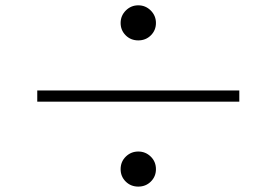

<svg xmlns="http://www.w3.org/2000/svg" viewBox="-20 -729 1040 722"><path d="M547.4 -596.2Q528.3 -577.1 500 -577.1Q471.7 -577.1 452.6 -596.2Q433.6 -615.2 433.6 -642.6Q433.6 -669.9 453.1 -689.5Q472.7 -709 500 -709Q527.3 -709 546.9 -689.5Q566.4 -669.9 566.4 -642.6Q566.4 -615.2 547.4 -596.2ZM879.9 -388.7V-346.7H120.1V-388.7ZM433.6 -92.8Q433.6 -121.1 453.1 -140.1Q472.7 -159.2 500 -159.2Q527.3 -159.2 546.9 -140.1Q566.4 -121.1 566.4 -92.8Q566.4 -65.4 547.4 -46.4Q528.3 -27.3 500 -27.3Q471.7 -27.3 452.6 -46.4Q433.6 -65.4 433.6 -92.8Z"/></svg>

Font: GenYoMin TW TTF ExtraLight
Style: Regular
Weight: 250
Version: Version 1.300